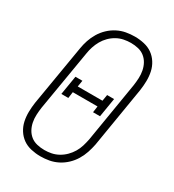

<svg xmlns="http://www.w3.org/2000/svg" viewBox="-182 -845 863 955"><g transform="rotate(30 250.0 -367.5)"><path d="M199 8Q172 8 145.5 2Q119 -4 98.5 -18.5Q78 -33 64 -55Q50 -77 44.5 -102.5Q39 -128 39.5 -155.5Q40 -183 44 -210L102 -555Q106 -580 114 -604Q122 -628 135.5 -650.5Q149 -673 168.5 -691.5Q188 -710 211.5 -722Q235 -734 260 -738.5Q285 -743 310 -743Q337 -743 363.5 -737Q390 -731 410.5 -716.5Q431 -702 445 -680Q459 -658 464.5 -632.5Q470 -607 469.5 -579.5Q469 -552 465 -525L408 -180Q403 -155 395 -131Q387 -107 373.5 -84.5Q360 -62 340.5 -43.5Q321 -25 297.5 -13Q274 -1 249 3.5Q224 8 199 8ZM201 -29Q221 -29 241 -33Q261 -37 280 -47.5Q299 -58 314.5 -73.5Q330 -89 341 -107.5Q352 -126 358 -146Q364 -166 368 -186L425 -531Q428 -552 429 -573.5Q430 -595 426 -615.5Q422 -636 412.5 -653.5Q403 -671 387.5 -683.5Q372 -696 351.5 -701Q331 -706 309 -706Q289 -706 268.5 -702Q248 -698 229 -687.5Q210 -677 194.5 -661.5Q179 -646 168.5 -627.5Q158 -609 151.5 -589Q145 -569 142 -549L84 -204Q81 -183 80 -161.5Q79 -140 83 -119.5Q87 -99 96.5 -81.5Q106 -64 121.5 -51.5Q137 -39 158 -34Q179 -29 201 -29ZM175 -313H135L153 -422H193L187 -386H329L335 -422H375L357 -313H317L322 -349H180Z"/></g></svg>

Font: Iosevka Curly Slab Extralight
Style: Italic
Weight: 200
Italic angle: -9°
Monospace: yes
Designer: Belleve Invis
Foundry: Belleve Invis
Version: Version 22.1.2; ttfautohint (v1.8.4)